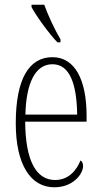

<svg xmlns="http://www.w3.org/2000/svg" viewBox="-20 -786 430 816"><path d="M224 -606H237V-619C214 -657 184 -721 168 -766H114V-756C132 -721 189 -642 224 -606ZM211 10C291 10 333 -47 333 -80C333 -94 328 -101 322 -104C305 -62 272 -21 214 -21C135 -21 88 -101 87 -269H348V-294C348 -449 297 -543 203 -543C103 -543 47 -450 47 -262C47 -88 109 10 211 10ZM308 -299H88C91 -431 129 -513 203 -513C278 -513 306 -426 308 -299Z"/></svg>

Font: Noto Serif Sinhala ExtraCondensed ExtraLight
Style: Regular
Weight: 200
Width: 2
Designer: Jelle Bosma - Monotype Design Team
Foundry: Monotype Imaging Inc.
Version: Version 2.007